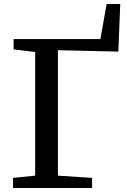

<svg xmlns="http://www.w3.org/2000/svg" viewBox="-20 -938 634 958"><path d="M45 0V-50.5L155.5 -61.5V-678.5L48 -691.5V-743H481L512 -918H580L570.5 -680.5L269 -687.5V-61.5L439.5 -50.5V0Z"/></svg>

Font: Merriweather Medium
Style: Regular
Weight: 500
Version: Version 2.100